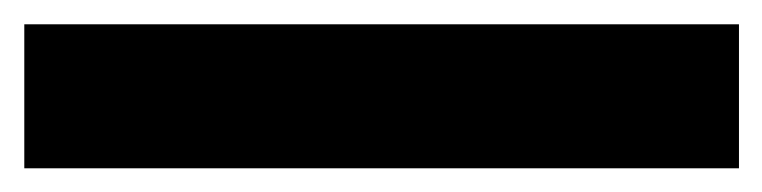

<svg xmlns="http://www.w3.org/2000/svg" viewBox="-22 -142 643 162"><path d="M-1.5 -121.5H601.5V0H-1.5Z"/></svg>

Font: JuliaMono ExtraBold
Style: Italic
Weight: 800
Italic angle: -9°
Monospace: yes
Designer: cormullion
Foundry: corm
Version: Version 0.057; ttfautohint (v1.8.4)